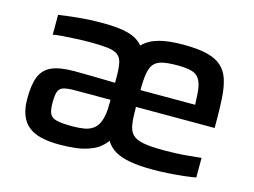

<svg xmlns="http://www.w3.org/2000/svg" viewBox="-78 -648 1037 785"><g transform="rotate(15 441.0 -255.0)"><path d="M226 8Q182 8 149 0.5Q116 -7 94 -24.5Q72 -42 61 -70.5Q50 -99 50 -141Q50 -200 64 -234Q78 -268 112 -283Q146 -298 208 -298Q225 -298 254.5 -297.5Q284 -297 318 -296.5Q352 -296 380 -295V-319Q380 -358 375 -380Q370 -402 354.5 -412.5Q339 -423 310 -426Q281 -429 235 -429Q213 -429 181.5 -427.5Q150 -426 122 -424Q94 -422 83 -419V-503Q115 -508 164 -513Q213 -518 271 -518Q337 -518 377 -507Q417 -496 440 -469Q465 -495 506 -506.5Q547 -518 610 -518Q671 -518 710 -508.5Q749 -499 771.5 -479Q794 -459 804.5 -427.5Q815 -396 818 -353Q821 -310 821 -255V-222H488Q488 -177 492 -149.5Q496 -122 510.5 -107Q525 -92 556.5 -86Q588 -80 642 -80Q665 -80 693 -81Q721 -82 749.5 -85Q778 -88 801 -90V-7Q779 -3 748 0.5Q717 4 683 6Q649 8 618 8Q563 8 524 1Q485 -6 460 -20.5Q435 -35 420 -60Q397 -29 363.5 -14.5Q330 0 294 4Q258 8 226 8ZM256 -78Q283 -78 305 -81.5Q327 -85 342.5 -95.5Q358 -106 367 -126Q374 -142 377 -161.5Q380 -181 380 -208V-223H234Q201 -223 183.5 -218.5Q166 -214 160 -198.5Q154 -183 154 -151Q154 -120 161 -104.5Q168 -89 190.5 -83.5Q213 -78 256 -78ZM720 -247Q720 -307 717 -343Q714 -379 703 -398Q692 -417 669.5 -423.5Q647 -430 608 -430Q568 -430 544.5 -424.5Q521 -419 509 -404.5Q497 -390 492.5 -363Q488 -336 488 -293H767Z"/></g></svg>

Font: Saira Thin Medium
Style: Regular
Weight: 500
Version: Version 1.101